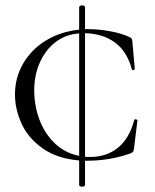

<svg xmlns="http://www.w3.org/2000/svg" viewBox="-20 -589 578 718"><path d="M487 -143Q489 -143 491.5 -141.5Q494 -140 494 -139L481 -33Q480 -25 478 -22Q476 -19 467 -15Q390 12 307 12H298V102Q298 109 287 109Q276 109 276 102V11Q193 4 139 -34.5Q85 -73 60.5 -127Q36 -181 36 -236Q36 -299 67 -352Q98 -405 152.5 -438Q207 -471 276 -478V-561Q276 -565 279.5 -567Q283 -569 287 -569Q292 -569 295 -567Q298 -565 298 -561V-480H311Q349 -480 392.5 -472Q436 -464 463 -451Q470 -448 472 -445Q474 -442 475 -434L484 -331Q484 -328 479 -327Q474 -326 473 -330Q455 -397 410 -430Q365 -463 298 -465V-3Q304 -2 317 -2Q378 -2 420.5 -36Q463 -70 482 -140Q482 -143 487 -143ZM276 -6V-464Q227 -461 189 -432.5Q151 -404 129.5 -356.5Q108 -309 108 -251Q108 -195 127 -143Q146 -91 184 -54Q222 -17 276 -6Z"/></svg>

Font: Cormorant Garamond
Style: Regular
Weight: 400
Designer: Christian Thalmann (Catharsis Fonts)
Version: Version 3.000